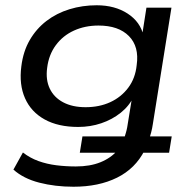

<svg xmlns="http://www.w3.org/2000/svg" viewBox="-20 -520 721 729"><path d="M259 189Q189 189 129 173.5Q69 158 31 124L67 59Q94 80 126 91.5Q158 103 194 107.5Q230 112 268 112Q322 112 361.5 96Q401 80 426 51L432 60H283L293 -2H459L452 4Q455 -6 458 -16Q461 -26 463 -37L482 -154H488Q471 -118 438.5 -92Q406 -66 364.5 -52Q323 -38 277 -38Q201 -38 149.5 -66.5Q98 -95 75 -147Q52 -199 61 -268Q68 -325 93 -368Q118 -411 156.5 -440.5Q195 -470 244 -485Q293 -500 347 -500Q416 -500 464.5 -468.5Q513 -437 525 -384L519 -382L536 -491H631L560 -47Q558 -33 554 -17.5Q550 -2 546 10L539 -2H632L622 60H514L529 51Q494 120 424.5 154.5Q355 189 259 189ZM305 -113Q357 -113 398.5 -132Q440 -151 467 -187Q494 -223 499 -273Q509 -343 469.5 -383Q430 -423 354 -423Q303 -423 261 -404Q219 -385 192 -348.5Q165 -312 159 -262Q153 -217 169 -183.5Q185 -150 220 -131.5Q255 -113 305 -113Z"/></svg>

Font: Nunito Sans 10pt SemiExpanded Medium
Style: Italic
Weight: 500
Width: 6
Italic angle: -9°
Designer: Vernon Adams
Foundry: Vernon Adams
Version: Version 3.101;gftools[0.9.27]